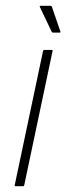

<svg xmlns="http://www.w3.org/2000/svg" viewBox="-20 -645 233 665"><path d="M64 -4Q63 0 60 0H34Q30 0 31 -4L129 -468Q130 -472 134 -472H160Q161 -472 162 -471Q163 -470 162 -468ZM164 -532Q161 -532 159 -535L118 -621Q117 -623 118 -624Q119 -625 120 -625H153Q155 -625 157 -624.5Q159 -624 160 -621L189 -536Q191 -532 186 -532Z"/></svg>

Font: Glory Thin
Style: Italic
Weight: 100
Italic angle: -12°
Designer: Robert Leuschke
Foundry: Robert Leuschke
Version: Version 1.011